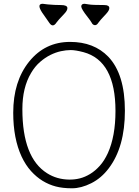

<svg xmlns="http://www.w3.org/2000/svg" viewBox="-20 -994 748 1035"><path d="M96.7 -149.4Q51.3 -247.1 51.3 -386.2Q51.3 -555.7 137.2 -662.1Q222.7 -768.1 357.9 -768.1Q486.3 -768.1 563.5 -688.5Q653.3 -594.7 653.3 -397Q653.3 -201.7 566.4 -86.9Q526.4 -33.7 471.9 -6.3Q417.5 21 367.7 21Q317.9 21 280.8 11.2Q243.7 1.5 210 -19Q176.3 -39.6 147.2 -71.8Q118.2 -104 96.7 -149.4ZM352.5 -25.9Q382.8 -25.4 410.6 -32.5Q438.5 -39.6 465.8 -56.2Q493.2 -72.8 517.8 -100.1Q542.5 -127.4 561.5 -168.9Q602.5 -259.3 602.5 -396Q602.5 -666.5 429.7 -712.9Q386.7 -724.1 361.6 -724.1Q336.4 -724.1 308.3 -718Q280.3 -711.9 251.7 -697.8Q223.1 -683.6 195.8 -659.9Q168.5 -636.2 147.5 -600.6Q100.6 -522 100.6 -405.8Q100.6 -144 233.9 -60.1Q286.1 -26.9 352.5 -25.9ZM436 -973.6Q439.9 -973.6 458.5 -970.2Q477.1 -966.8 542.5 -966.8Q569.3 -966.8 569.3 -950.2Q569.3 -938 553.2 -920.4Q515.6 -880.4 512.2 -874Q498.5 -851.1 481.9 -861.8Q477.5 -864.7 474.9 -870.4Q472.2 -876 466.3 -883.8Q460.4 -891.6 452.6 -901.9Q418 -945.8 418 -959Q418 -973.6 436 -973.6ZM343.3 -950.2Q343.3 -937 326.7 -919.9Q290 -881.3 285.6 -874Q265.1 -841.8 245.6 -871.1L206.5 -927.2Q176.8 -973.6 210.4 -973.6L237.3 -970.2Q273.9 -966.8 308.6 -966.8Q343.3 -966.8 343.3 -950.2Z"/></svg>

Font: Snowburst One
Style: Regular
Weight: 400
Designer: Annet Stirling
Foundry: Annet Stirling
Version: Version 1.001